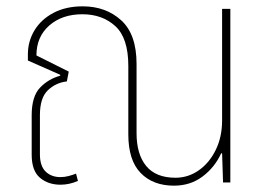

<svg xmlns="http://www.w3.org/2000/svg" viewBox="-20 -576 840 606"><path d="M171 7Q132 7 106 -15Q80 -37 80 -88V-212Q80 -272 106.5 -299.5Q133 -327 170 -337V-340L68 -385V-404Q68 -446 89 -480.5Q110 -515 149 -535.5Q188 -556 241 -556Q314 -556 362.5 -512Q411 -468 411 -374V-156Q411 -89 441.5 -52Q472 -15 534 -15Q574 -15 607.5 -38.5Q641 -62 661 -103Q681 -144 681 -196V-548H707V0H684L681 -92H678Q658 -48 619.5 -19Q581 10 529 10Q463 10 424 -30Q385 -70 385 -152V-368Q385 -456 344 -493.5Q303 -531 240 -531Q176 -531 135.5 -495.5Q95 -460 95 -401L197 -350L191 -319Q156 -315 131 -291Q106 -267 106 -213V-89Q106 -52 124 -34.5Q142 -17 171 -17Q184 -17 197 -20.5Q210 -24 220 -28L226 -5Q199 7 171 7Z"/></svg>

Font: Noto Sans Thai SemCond Thin
Style: Regular
Weight: 100
Width: 4
Designer: Monotype Design Team
Foundry: Monotype Imaging Inc.
Version: Version 2.002; ttfautohint (v1.8.4.7-5d5b)